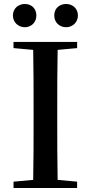

<svg xmlns="http://www.w3.org/2000/svg" viewBox="-20 -946 457 966"><path d="M105 -809C136 -809 163 -832 163 -868C163 -905 136 -926 105 -926C74 -926 45 -905 45 -868C45 -832 74 -809 105 -809ZM313 -809C343 -809 372 -832 372 -868C372 -905 343 -926 313 -926C280 -926 253 -905 253 -868C253 -832 280 -809 313 -809ZM48 -704 147 -695C149 -595 149 -495 149 -393V-342C149 -241 149 -140 147 -41L48 -32V0H368V-32L270 -41C268 -141 268 -242 268 -343V-393C268 -494 268 -596 270 -695L368 -704V-735H48Z"/></svg>

Font: Noto Serif CJK KR SemiBold
Style: Regular
Weight: 600
Designer: Ryoko NISHIZUKA 西塚涼子 (kana & ideographs); Frank Grießhammer (Latin, Greek & Cyrillic); Wenlong ZHANG 张文龙 (bopomofo); San
Foundry: Adobe
Version: Version 2.001;hotconv 1.1.0;makeotfexe 2.6.0